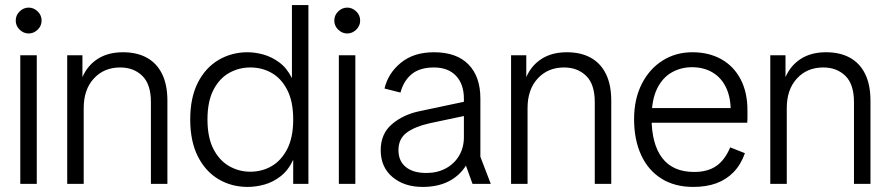

<svg xmlns="http://www.w3.org/2000/svg" viewBox="-20 -725 3507 757"><path d="M60 0V-507H125V0ZM93 -593Q73 -593 57.5 -608Q42 -623 42 -644Q42 -665 57.5 -680Q73 -695 93 -695Q113 -695 128.5 -680Q144 -665 144 -644Q144 -623 128.5 -608Q113 -593 93 -593Z M575 0V-322Q575 -393 541 -426Q507 -459 454 -459Q390 -459 350 -415.5Q310 -372 310 -299V0H245V-507H305V-421Q325 -467 365.5 -493Q406 -519 465 -519Q520 -519 559 -497.5Q598 -476 619 -433.5Q640 -391 640 -328V0Z M956 12Q893 12 841.5 -18.5Q790 -49 760 -108.5Q730 -168 730 -254Q730 -340 760 -399Q790 -458 841.5 -488.5Q893 -519 956 -519Q986 -519 1018.5 -510Q1051 -501 1081 -479Q1111 -457 1131 -417V-705H1196V0H1136V-95Q1117 -54 1087 -30.5Q1057 -7 1023 2.5Q989 12 956 12ZM967 -48Q1013 -48 1051 -70Q1089 -92 1112.5 -137.5Q1136 -183 1136 -254Q1136 -325 1112.5 -370.5Q1089 -416 1051 -437.5Q1013 -459 967 -459Q922 -459 883.5 -437.5Q845 -416 821.5 -370.5Q798 -325 798 -254Q798 -183 821.5 -137.5Q845 -92 883.5 -70Q922 -48 967 -48Z M1316 0V-507H1381V0ZM1349 -593Q1329 -593 1313.5 -608Q1298 -623 1298 -644Q1298 -665 1313.5 -680Q1329 -695 1349 -695Q1369 -695 1384.5 -680Q1400 -665 1400 -644Q1400 -623 1384.5 -608Q1369 -593 1349 -593Z M1646 12Q1574 12 1527.5 -27Q1481 -66 1481 -133Q1481 -198 1526 -236Q1571 -274 1636 -287L1853 -333V-277L1674 -239Q1616 -226 1583.5 -202Q1551 -178 1551 -133Q1551 -90 1580 -66.5Q1609 -43 1661 -43Q1704 -43 1737.5 -61Q1771 -79 1790 -111Q1809 -143 1809 -184V-336Q1809 -393 1778 -426Q1747 -459 1691 -459Q1635 -459 1603 -432.5Q1571 -406 1559 -360L1496 -376Q1510 -436 1560.5 -477.5Q1611 -519 1691 -519Q1780 -519 1827 -471Q1874 -423 1874 -337V-107L1915 0H1843L1817 -72Q1792 -32 1749 -10Q1706 12 1646 12Z M2325 0V-322Q2325 -393 2291 -426Q2257 -459 2204 -459Q2140 -459 2100 -415.5Q2060 -372 2060 -299V0H1995V-507H2055V-421Q2075 -467 2115.5 -493Q2156 -519 2215 -519Q2270 -519 2309 -497.5Q2348 -476 2369 -433.5Q2390 -391 2390 -328V0Z M2713 12Q2640 12 2587.5 -21Q2535 -54 2507.5 -114.5Q2480 -175 2480 -255Q2480 -334 2510 -393.5Q2540 -453 2592 -486Q2644 -519 2710 -519Q2775 -519 2824 -491.5Q2873 -464 2900 -412.5Q2927 -361 2927 -290Q2927 -275 2927 -262Q2927 -249 2926 -241H2523V-299H2889L2861 -281Q2862 -338 2843.5 -378Q2825 -418 2790 -439Q2755 -460 2708 -460Q2665 -460 2628.5 -439.5Q2592 -419 2570.5 -375Q2549 -331 2549 -260Q2549 -157 2591 -102Q2633 -47 2717 -47Q2770 -47 2804 -70.5Q2838 -94 2859 -144L2917 -121Q2901 -76 2872.5 -46.5Q2844 -17 2804.5 -2.5Q2765 12 2713 12Z M3347 0V-322Q3347 -393 3313 -426Q3279 -459 3226 -459Q3162 -459 3122 -415.5Q3082 -372 3082 -299V0H3017V-507H3077V-421Q3097 -467 3137.5 -493Q3178 -519 3237 -519Q3292 -519 3331 -497.5Q3370 -476 3391 -433.5Q3412 -391 3412 -328V0Z"/></svg>

Font: TikTok Sans Light
Style: Regular
Weight: 300
Version: Version 4.000